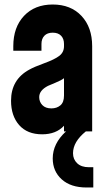

<svg xmlns="http://www.w3.org/2000/svg" viewBox="-20 -583 480 852"><path d="M374 159H394V249H364Q294 249 254 213Q214 177 214 120Q214 54 273 0H264V-25Q229 13 167 13Q101 13 65 -28Q29 -69 29 -136Q29 -230 110 -274Q131 -286 176.5 -302.5Q222 -319 243 -335Q264 -351 264 -378V-388Q264 -411 251 -424.5Q238 -438 214 -438Q190 -438 177 -424.5Q164 -411 164 -388V-358H39V-378Q39 -462 86.5 -512.5Q134 -563 214 -563Q294 -563 341.5 -512.5Q389 -462 389 -378V0H361Q304 46 304 97Q304 124 322.5 141.5Q341 159 374 159ZM208 -102Q232 -102 248 -115.5Q264 -129 264 -159V-236Q253 -227 225 -215.5Q197 -204 193 -202Q154 -182 154 -152Q154 -131 168 -116.5Q182 -102 208 -102Z"/></svg>

Font: Mohave Bold
Style: Regular
Weight: 700
Designer: Gumpita Rahayu
Foundry: Tokotype
Version: Version 2.002;PS 002.002;hotconv 1.0.88;makeotf.lib2.5.64775